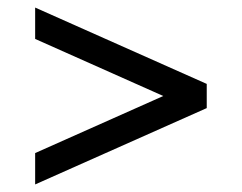

<svg xmlns="http://www.w3.org/2000/svg" viewBox="-20 -481 640 508"><path d="M527 -259 73 -461V-378L412 -227L73 -76V7L527 -195Z"/></svg>

Font: GFS Ignacio
Style: Regular
Weight: 400
Designer: George D. Matthiopoulos
Foundry: George D. Matthiopoulos
Version: Version 1.000